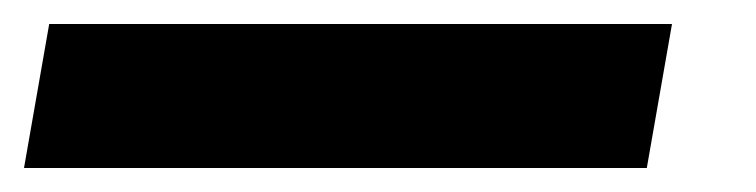

<svg xmlns="http://www.w3.org/2000/svg" viewBox="-90 20 630 160"><path d="M-70 160 -49 40H470L449 160Z"/></svg>

Font: Celebes Black
Style: Italic
Weight: 900
Italic angle: -10°
Designer: Anugrah Pasau
Foundry: Lafontype
Version: Version 1.000; ttfautohint (v1.8.4)